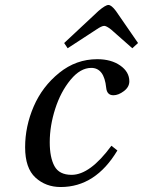

<svg xmlns="http://www.w3.org/2000/svg" viewBox="-20 -740 575 772"><path d="M238 -567 376 -696Q404 -720 416 -720Q428 -720 446 -696L535 -567L512 -546L427 -621Q408 -636 399 -636Q389 -636 367 -621L252 -546ZM371 -502Q427 -502 463.5 -476.5Q500 -451 500 -413Q500 -390 478 -373.5Q456 -357 436 -357Q410 -357 407 -387Q399 -467 347 -467Q303 -467 263.5 -419Q224 -371 202 -302.5Q180 -234 180 -168Q180 -107 199 -72Q218 -37 268 -37Q342 -37 428 -154L452 -135Q364 12 224 12Q164 12 122.5 -26Q81 -64 81 -148Q81 -232 115.5 -312Q150 -392 218 -447Q286 -502 371 -502Z"/></svg>

Font: Heuristica
Style: Italic
Weight: 400
Italic angle: -13°
Version: Version 1.0.2